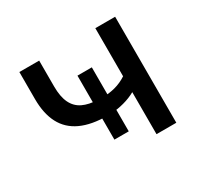

<svg xmlns="http://www.w3.org/2000/svg" viewBox="-110 -626 797 764"><g transform="rotate(-30 288.0 -243.5)"><path d="M407 0V-193Q382 -179 352 -171Q322 -163 297 -162L317 -178V-65H251V-178L276 -161Q202 -161 153.5 -183.5Q105 -206 81.5 -251Q58 -296 58 -363V-487H149V-368Q149 -321 163 -292Q177 -263 205 -249.5Q233 -236 274 -235L251 -223V-359H317V-223L296 -234Q324 -234 352.5 -241.5Q381 -249 407 -266V-487H498V0Z"/></g></svg>

Font: Nunito Sans 12pt Medium
Style: Regular
Weight: 500
Designer: Vernon Adams
Foundry: Vernon Adams
Version: Version 3.101;gftools[0.9.27]